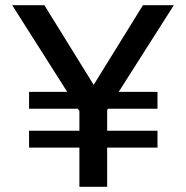

<svg xmlns="http://www.w3.org/2000/svg" viewBox="-20 -720 717 740"><path d="M286 0V-292L27 -700H151L341 -393L531 -700H650L393 -296V0ZM92 -151V-216H304V-151ZM92 -301V-366H291V-301ZM377 -151V-216H587V-151ZM389 -301V-366H587V-301Z"/></svg>

Font: REM
Style: Regular
Weight: 400
Designer: Octavio Pardo
Foundry: Ashler Design
Version: Version 1.005;gftools[0.9.28]